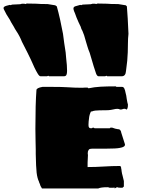

<svg xmlns="http://www.w3.org/2000/svg" viewBox="-142 -1069 795 1085"><path d="M93 -8Q86 -17 83 -30Q80 -35 78 -43Q69 -61 65 -93Q61 -139 61 -166Q60 -178 60 -199V-223Q60 -253 59 -270Q58 -288 58 -341Q58 -483 64 -560Q64 -572 98 -578H128H153Q210 -578 238 -576Q280 -573 323 -573Q333 -573 338 -574H353L358 -570Q391 -577 426 -579Q461 -581 511 -581Q513 -581 516 -578H548Q556 -578 560.5 -569Q565 -560 568 -543Q572 -530 574 -511Q578 -486 581 -478Q581 -450 571 -450Q570 -450 568 -453L564 -454Q559 -455 553 -453Q547 -450 540 -450Q534 -450 530 -453Q528 -454 521 -454Q512 -454 500 -451Q496 -450 484.5 -448Q473 -446 458 -446Q415 -446 396 -444Q385 -443 375 -438V-440Q371 -440 368 -430Q361 -413 359 -383Q358 -374 358 -363Q358 -352 361.5 -348Q365 -344 373 -344Q379 -344 383 -348Q385 -348 388 -347Q391 -346 393 -344H478Q479 -346 481 -347Q483 -348 485 -348Q495 -348 500 -345Q506 -342 524 -339Q534 -339 538 -333Q543 -326 543 -320L564 -254Q567 -238 534 -233Q515 -229 461 -229H418H388Q374 -229 367 -227.5Q360 -226 358 -220Q354 -215 354 -204V-200Q354 -195 355 -193L354 -171Q353 -164 353 -150V-140V-131V-125Q398 -125 445 -128Q491 -131 536 -131Q539 -131 541 -126.5Q543 -122 543 -116Q545 -110 545 -103Q547 -88 551 -75L558 -46V-26V-23V-15L550 -8H543H540Q529 -8 526 -9Q523 -11 519 -11Q517 -10 513 -8Q509 -6 506 -4V-9L494 -8H479Q475 -8 473 -10L465 -11Q428 -11 413 -4H96Q94 -4 93 -8ZM106 -638H87Q80 -638 71 -653Q55 -679 32 -733L14 -770Q10 -778 -18 -833Q-31 -866 -50 -894Q-58 -906 -64 -918L-79 -943Q-82 -949 -86.5 -957.5Q-91 -966 -95 -971Q-104 -983 -119 -1014Q-122 -1020 -122 -1023Q-122 -1029 -115 -1033Q-109 -1036 -88 -1041H-85Q-84 -1040 -82.5 -1040Q-81 -1040 -81 -1040L-74 -1043L-31 -1045L-24 -1046Q-22 -1046 -21 -1047Q-20 -1048 -19 -1048H-9Q-1 -1048 2 -1046L9 -1049L64 -1048Q82 -1046 127 -1046L170 -1039L179 -1033Q198 -965 214 -878L221 -825L229 -773L232 -739Q237 -699 237 -668Q237 -654 233.5 -646Q230 -638 219 -638H191H164H135L131 -641L124 -638ZM434 -638H415Q407 -638 401 -653Q386 -697 376 -733Q368 -762 365 -770Q357 -789 351.5 -808Q346 -827 344 -833Q333 -875 324 -894Q317 -905 314 -918Q310 -925 302 -943Q300 -949 296 -957Q292 -965 290 -971Q283 -990 282 -993Q278 -1001 276.5 -1006Q275 -1011 274 -1014Q273 -1017 273 -1021Q273 -1029 282 -1033Q290 -1036 310 -1041H314Q314 -1040 317 -1040L325 -1043L369 -1045L374 -1046Q376 -1046 378 -1047Q380 -1048 381 -1048H391Q399 -1048 401 -1046L409 -1049L462 -1048Q481 -1046 526 -1046L569 -1039L575 -1033Q580 -974 584 -878Q581 -851 581 -825Q581 -790 580 -773Q579 -730 570 -668Q568 -638 546 -638H519H492H464L460 -641L452 -638Z"/></svg>

Font: Sigmar One
Style: Regular
Weight: 400
Designer: Vernon Adams
Foundry: Vernon Adams
Version: Version 2.000